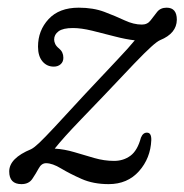

<svg xmlns="http://www.w3.org/2000/svg" viewBox="-20 -471 480 500"><path d="M374 -106Q372 -59 342 -25.2Q312 8.5 263 8.5Q223 8.5 192.5 -5Q162 -18.5 139.2 -32.2Q116.5 -46 100 -46Q88 -46 80.8 -32.5Q73.5 -19 64.2 -5.2Q55 8.5 36 8.5Q4 8.5 4 -24.5Q4 -59 61 -82.5Q69 -86.5 82 -98.8Q95 -111 122.8 -140.8Q150.5 -170.5 202 -226.5Q254.5 -282.5 285.2 -315Q316 -347.5 331 -366Q308 -368.5 278.5 -376.2Q249 -384 220.2 -391Q191.5 -398 170 -398Q144 -398 132.5 -389.5Q121 -381 121 -368Q121 -362.5 123.8 -356.5Q126.5 -350.5 134 -344.5Q145 -335.5 145 -320.5Q145 -310 138 -303.8Q131 -297.5 120 -297.5Q102 -297.5 90.5 -311.2Q79 -325 79 -349.5Q79 -391.5 106.5 -421.2Q134 -451 185 -451Q223 -451 252 -440Q281 -429 304.5 -418Q328 -407 349.5 -407Q364 -407 372.2 -418Q380.5 -429 389.2 -440Q398 -451 414 -451Q440.5 -451 440.5 -419.5Q440 -384 397 -366.5Q389 -363 373.8 -349.2Q358.5 -335.5 329.2 -305Q300 -274.5 250.5 -222Q213.5 -183.5 189.8 -158.8Q166 -134 150.5 -116.8Q135 -99.5 122.5 -84Q147.5 -82.5 173.5 -74.8Q199.5 -67 225.5 -59.5Q251.5 -52 277 -52Q301.5 -52 319.8 -65.5Q338 -79 347 -112.5Q352.5 -126 363 -125.5Q374.5 -125.5 374 -106Z"/></svg>

Font: Fraunces 72pt SuperSoft Light
Style: Italic
Weight: 300
Italic angle: -16°
Version: Version 1.000;[b76b70a41]